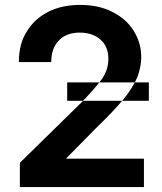

<svg xmlns="http://www.w3.org/2000/svg" viewBox="-20 -760 661 783"><path d="M314 -344Q368 -400 395 -437Q422 -475 422 -520Q422 -571 389 -599Q357 -627 305 -627Q252 -627 221 -596Q189 -564 189 -507H57Q57 -582 89 -631Q120 -683 177 -712Q233 -740 307 -740Q382 -740 437 -712Q494 -684 524 -636Q556 -587 556 -526Q556 -488 540 -445Q522 -403 485 -357Q438 -301 375 -241L250 -114V-113H567V3H61V-96ZM587 -424H254V-349H587Z"/></svg>

Font: Sinter Bold
Style: Regular
Weight: 700
Foundry: Adobe & rsms
Version: Version 1.000